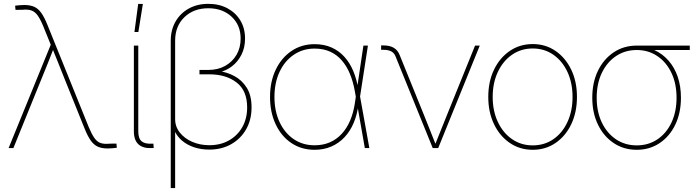

<svg xmlns="http://www.w3.org/2000/svg" viewBox="-20 -755 3553 979"><path d="M23.9 0 238.8 -526.9 201.2 -619.6Q186 -656.7 171.9 -676.3Q157.7 -695.8 139.4 -701.9Q121.1 -708 93.8 -705.1L59.1 -704.6L57.1 -726.1Q71.8 -727.5 81.1 -728.5Q90.3 -729.5 104 -729.5Q134.3 -729.5 154.8 -720.2Q175.3 -710.9 190.9 -688.7Q206.5 -666.5 222.2 -627.4L432.1 -107.9Q447.3 -71.3 461.2 -51.5Q475.1 -31.7 493.4 -25.6Q511.7 -19.5 539.6 -22.5L573.7 -22.9L575.7 -1.5Q561.5 0 552 1Q542.5 2 528.8 2Q498.5 2 478.3 -7.3Q458 -16.6 442.4 -38.8Q426.8 -61 411.1 -100.1L307.1 -358.4Q292 -396 277.1 -433.8Q262.2 -471.7 246.6 -509.3H253.9Q239.3 -471.7 224.4 -433.8Q209.5 -396 193.8 -358.4L48.3 0Z M753.9 0Q710 2.4 686.3 -18.8Q662.6 -40 662.6 -85.9V-522.5H685.1V-85.9Q685.1 -48.8 701.9 -34.7Q718.8 -20.5 753.9 -22.5Q756.3 -22.5 758.1 -22.5Q759.8 -22.5 762.2 -22.5L763.7 -0.5Q761.2 0 758.8 0Q756.3 0 753.9 0ZM665.5 -591.8 684.6 -734.9H708.5L685.5 -591.8Z M850.6 204.1V-546.9Q850.6 -602.5 875 -645Q899.4 -687.5 942.6 -711.4Q985.8 -735.4 1042 -735.4Q1097.2 -735.4 1139.4 -712.9Q1181.6 -690.4 1205.6 -650.6Q1229.5 -610.8 1229.5 -558.6Q1229.5 -512.2 1211.2 -476.1Q1192.9 -439.9 1162.8 -417Q1132.8 -394 1097.7 -386.7V-392.1Q1137.7 -387.2 1175.5 -366.9Q1213.4 -346.7 1238 -307.9Q1262.7 -269 1262.7 -207.5Q1262.7 -144.5 1235.1 -95.9Q1207.5 -47.4 1158.9 -19.8Q1110.4 7.8 1046.9 7.8Q1004.9 7.8 969.2 -4.2Q933.6 -16.1 908 -38.1Q882.3 -60.1 870.1 -88.4L873 -94.7V204.1ZM1047.4 -14.6Q1104.5 -14.6 1147.9 -39.3Q1191.4 -64 1215.8 -107.4Q1240.2 -150.9 1240.2 -207.5Q1240.2 -293 1186.3 -334.5Q1132.3 -376 1047.4 -376H997.1V-398.4H1042.5Q1090.8 -398.4 1127.9 -418.9Q1165 -439.5 1186 -475.6Q1207 -511.7 1207 -558.6Q1207 -627 1160.9 -669.9Q1114.7 -712.9 1042 -712.9Q967.8 -712.9 920.4 -667.5Q873 -622.1 873 -546.9V-147.9Q873 -108.9 897 -78.9Q920.9 -48.8 960.4 -31.7Q1000 -14.6 1047.4 -14.6Z M1584 8.8Q1516.6 8.8 1465.3 -25.9Q1414.1 -60.5 1385.5 -121.6Q1356.9 -182.6 1356.9 -260.7Q1356.9 -338.9 1386 -399.7Q1415 -460.4 1466.3 -495.1Q1517.6 -529.8 1584 -529.8Q1632.3 -529.8 1670.4 -512.9Q1708.5 -496.1 1736.3 -465.1Q1764.2 -434.1 1781.7 -391.8Q1799.3 -349.6 1807.1 -297.9H1813L1815.4 -265.6L1863.3 0H1840.3L1789.1 -291Q1780.3 -339.8 1763.7 -379.6Q1747.1 -419.4 1721.9 -448Q1696.8 -476.6 1662.6 -491.9Q1628.4 -507.3 1584 -507.3Q1524.4 -507.3 1478 -475.8Q1431.6 -444.3 1405.5 -388.7Q1379.4 -333 1379.4 -260.7Q1379.4 -188.5 1405.5 -132.6Q1431.6 -76.7 1477.8 -45.4Q1523.9 -14.2 1584 -14.2Q1627 -14.2 1661.4 -29.1Q1695.8 -43.9 1721.9 -72Q1748 -100.1 1764.9 -139.4Q1781.7 -178.7 1789.1 -226.6L1833 -522.5H1856L1815.4 -259.8L1813.5 -220.7H1807.6Q1800.8 -169.4 1783 -127.4Q1765.1 -85.4 1736.3 -54.9Q1707.5 -24.4 1669.2 -7.8Q1630.9 8.8 1584 8.8Z M2186.5 0 1996.1 -469.2Q1988.8 -486.3 1973.6 -493.7Q1958.5 -501 1935.1 -501H1923.3V-523.4H1935.1Q1967.3 -523.4 1987.5 -511.5Q2007.8 -499.5 2017.6 -475.1L2143.6 -164.1Q2158.7 -127.4 2173.3 -89.6Q2188 -51.8 2203.1 -14.6H2197.3Q2212.4 -51.8 2227.3 -89.4Q2242.2 -127 2257.3 -164.1L2402.3 -522.5H2426.3L2214.4 0Z M2696.3 8.8Q2630.4 8.8 2579.1 -26.4Q2527.8 -61.5 2498.8 -122.3Q2469.7 -183.1 2469.7 -260.7Q2469.7 -338.9 2498.8 -399.4Q2527.8 -460 2579.1 -495.1Q2630.4 -530.3 2696.3 -530.3Q2762.2 -530.3 2813 -495.1Q2863.8 -460 2892.8 -399.4Q2921.9 -338.9 2921.9 -260.7Q2921.9 -183.1 2893.1 -122.3Q2864.3 -61.5 2813.2 -26.4Q2762.2 8.8 2696.3 8.8ZM2696.3 -13.7Q2755.9 -13.7 2801.8 -45.4Q2847.7 -77.1 2873.5 -133.1Q2899.4 -189 2899.4 -260.7Q2899.4 -332.5 2873.3 -388.4Q2847.2 -444.3 2801.3 -476.1Q2755.4 -507.8 2696.3 -507.8Q2637.2 -507.8 2591.1 -476.1Q2544.9 -444.3 2518.6 -388.4Q2492.2 -332.5 2492.2 -260.7Q2492.2 -189 2518.6 -133.1Q2544.9 -77.1 2591.1 -45.4Q2637.2 -13.7 2696.3 -13.7Z M3226.6 8.8Q3160.6 8.8 3109.4 -25.4Q3058.1 -59.6 3029.1 -119.4Q3000 -179.2 3000 -256.8Q3000 -335 3029.1 -394.5Q3058.1 -454.1 3109.4 -488.3Q3160.6 -522.5 3226.6 -522.5H3497.1V-500H3286.1H3226.6Q3167.5 -500 3121.3 -469.2Q3075.2 -438.5 3048.8 -383.5Q3022.5 -328.6 3022.5 -256.8Q3022.5 -185.1 3048.8 -130.1Q3075.2 -75.2 3121.3 -44.4Q3167.5 -13.7 3226.6 -13.7Q3286.1 -13.7 3332 -44.4Q3377.9 -75.2 3403.8 -130.1Q3429.7 -185.1 3429.7 -256.8Q3429.7 -328.6 3403.6 -383.5Q3377.4 -438.5 3331.5 -469.2Q3285.6 -500 3226.6 -500V-518.6Q3275.9 -518.6 3317.1 -499.5Q3358.4 -480.5 3388.9 -445.8Q3419.4 -411.1 3435.8 -363Q3452.1 -314.9 3452.1 -256.8Q3452.1 -179.2 3423.3 -119.4Q3394.5 -59.6 3343.5 -25.4Q3292.5 8.8 3226.6 8.8Z"/></svg>

Font: Inter 28pt Thin
Style: Regular
Weight: 250
Designer: Rasmus Andersson
Foundry: rsms
Version: Version 4.001;git-66647c0bb